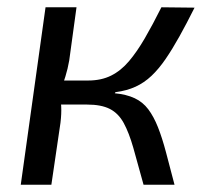

<svg xmlns="http://www.w3.org/2000/svg" viewBox="-20 -507 572 527"><path d="M514 -486Q492 -442 472.5 -407Q453 -372 434.5 -345Q416 -318 396 -299Q376 -280 352 -269Q328 -258 297 -254L295 -251Q327 -248 349.5 -237.5Q372 -227 387 -207Q402 -187 413.5 -158Q425 -129 435.5 -89.5Q446 -50 459 0H374Q358 -59 346 -101Q334 -143 319.5 -169.5Q305 -196 281.5 -208Q258 -220 219 -220L222 -286Q258 -286 285 -299.5Q312 -313 334 -339Q356 -365 377.5 -402Q399 -439 423 -487ZM190 -487 170 -341Q166 -318 159.5 -297Q153 -276 145 -253Q147 -234 148 -214.5Q149 -195 146 -170L121 0H37L105 -487ZM256 -286 248 -220H128L137 -286Z"/></svg>

Font: Exo 2
Style: Italic
Weight: 400
Italic angle: -8°
Designer: Natanael Gama
Foundry: Natanael Gama
Version: Version 2.010